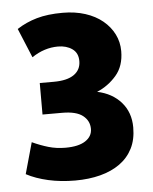

<svg xmlns="http://www.w3.org/2000/svg" viewBox="-44 -566 489 613"><g transform="rotate(-5 200.0 -259.5)"><path d="M179 -528Q219 -528 251.5 -517.5Q284 -507 307 -488Q330 -469 342.5 -444Q355 -419 355 -390Q355 -342 329 -312Q303 -282 267 -267Q315 -257 343.5 -224.5Q372 -192 372 -144Q372 -105 357.5 -76.5Q343 -48 316.5 -29Q290 -10 253.5 -0.5Q217 9 173 9Q127 9 87 0Q47 -9 17 -25L45 -125Q71 -113 96.5 -105.5Q122 -98 151 -98Q193 -98 215 -112.5Q237 -127 237 -151Q237 -177 216 -193.5Q195 -210 150 -210H87V-311H132Q175 -311 197 -326.5Q219 -342 219 -370Q219 -396 200.5 -409Q182 -422 155 -422Q111 -422 71 -395L32 -489Q61 -508 96 -518Q131 -528 179 -528Z"/></g></svg>

Font: Mukta Malar ExtraBold
Style: Regular
Weight: 800
Designer: Aadarsh Rajan, Girish Dalvi, Yashodeep Gholap
Foundry: Ek Type
Version: Version 2.538;PS 1.000;hotconv 16.6.51;makeotf.lib2.5.65220;